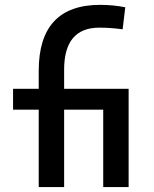

<svg xmlns="http://www.w3.org/2000/svg" viewBox="-20 -762 626 782"><path d="M137.7 0V-473.6Q137.7 -742.2 387.7 -742.2Q440.9 -742.2 490.2 -732.4L479.5 -642.6Q450.2 -646.5 428 -647.9Q405.8 -649.4 384.8 -649.4Q241.2 -649.4 241.2 -478.5V0ZM33.2 -315.4V-400.4H482.4V-315.4ZM400.4 0V-400.4H503.9V0Z"/></svg>

Font: Cascadia Mono
Style: Regular
Weight: 400
Monospace: yes
Designer: Aaron Bell
Foundry: Saja Typeworks
Version: Version 2404.023